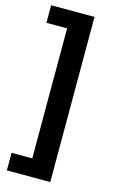

<svg xmlns="http://www.w3.org/2000/svg" viewBox="-134 -767 622 1004"><g transform="rotate(15 177.0 -265.0)"><path d="M247 182H12V87H124V-617H12V-712H247Z"/></g></svg>

Font: PRinguin Sans
Style: Bold
Weight: 700
Designer: Vernon Adams
Foundry: Vernon Adams
Version: ""